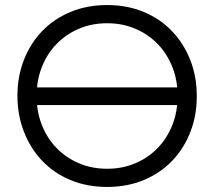

<svg xmlns="http://www.w3.org/2000/svg" viewBox="-20 -730 848 760"><path d="M705 -384H103V-314H705ZM404 -62Q344 -62 293 -83.5Q242 -105 204.5 -143.5Q167 -182 146 -234.5Q125 -287 125 -350Q125 -413 146 -465.5Q167 -518 204.5 -556.5Q242 -595 293 -616.5Q344 -638 404 -638Q464 -638 515 -616.5Q566 -595 603.5 -556.5Q641 -518 662 -465.5Q683 -413 683 -350Q683 -287 662 -234.5Q641 -182 603.5 -143.5Q566 -105 515 -83.5Q464 -62 404 -62ZM404 10Q484 10 549.5 -17.5Q615 -45 661.5 -93.5Q708 -142 733.5 -207.5Q759 -273 759 -349Q759 -426 733.5 -491.5Q708 -557 661.5 -606Q615 -655 549.5 -682.5Q484 -710 404 -710Q324 -710 258.5 -682.5Q193 -655 146.5 -606.5Q100 -558 74.5 -492.5Q49 -427 49 -351Q49 -275 74.5 -209Q100 -143 146.5 -94Q193 -45 258.5 -17.5Q324 10 404 10Z"/></svg>

Font: Tilda Sans VF
Style: Regular
Weight: 400
Designer: ParaType Ltd
Foundry: ParaType Ltd
Version: Version 1.010